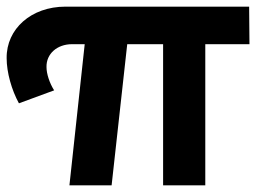

<svg xmlns="http://www.w3.org/2000/svg" viewBox="-34 -558 782 578"><path d="M717 -425 716 -538H163C60 -538 -15 -471 -14 -383C-14 -340 1 -287 23 -247L129 -286C115 -308 106 -336 106 -356C105 -396 138 -425 183 -425H221L175 0H302L349 -425H457V0H584V-425Z"/></svg>

Font: Juman SemiBold
Style: Regular
Weight: 600
Designer: Bandar Raffah (Arabic) Julieta Ulanovsky (Latin)
Foundry: Caramella
Version: Version 5.022;PS 005.022;hotconv 1.0.88;makeotf.lib2.5.64775